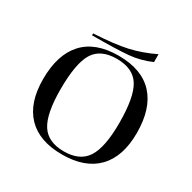

<svg xmlns="http://www.w3.org/2000/svg" viewBox="-199 -1114 1329 1331"><g transform="rotate(30 465.0 -448.5)"><path d="M464 -770Q279 -770 184.5 -667Q90 -564 90 -368Q90 -179 185.5 -79.5Q281 20 464 20Q647 20 743.5 -79.5Q840 -179 840 -368Q840 -564 745 -667Q650 -770 464 -770ZM700 -367Q700 -173 646 -89Q592 -5 464 -5Q337 -5 283.5 -88.5Q230 -172 230 -367Q230 -574 282 -659.5Q334 -745 464 -745Q594 -745 647 -659.5Q700 -574 700 -367ZM697 -917Q598 -869 499.5 -846.5Q401 -824 232 -815V-800Q431 -800 522 -808.5Q613 -817 697 -854Z"/></g></svg>

Font: Solide Mirage
Style: Mono
Weight: 400
Width: 6
Designer: Jérémy Landes
Foundry: Velvetyne Type Foundry
Version: Version 1.1